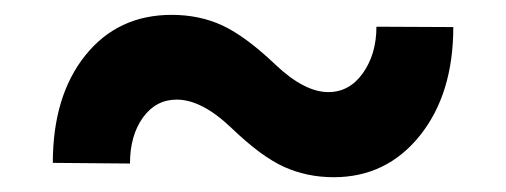

<svg xmlns="http://www.w3.org/2000/svg" viewBox="-20 -424 688 261"><path d="M596.2 -387.2Q596.2 -296.4 550.8 -239.7Q505.4 -183.1 433.6 -183.1Q397.5 -183.1 366.5 -197Q335.4 -210.9 294.9 -249.8Q254.4 -288.6 220.2 -288.6Q191.9 -288.6 174.3 -264.2Q156.7 -239.7 156.7 -201.7L51.8 -202.6Q51.8 -293.5 95.9 -348.6Q140.1 -403.8 213.4 -403.8Q251.5 -403.8 282.7 -389.2Q314 -374.5 353.8 -336.7Q393.6 -298.8 426.3 -298.8Q455.1 -298.8 473.4 -324.7Q491.7 -350.6 491.7 -387.7Z"/></svg>

Font: Robotiche
Style: Bold
Weight: 700
Designer: Google
Version: Version 2.001150; 2014